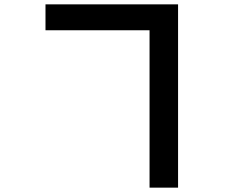

<svg xmlns="http://www.w3.org/2000/svg" viewBox="-20 -807 1040 882"><path d="M189 -668H667V55H798V-787H189Z"/></svg>

Font: Source Han Sans JP
Style: Bold
Weight: 700
Designer: Ryoko NISHIZUKA 西塚涼子 (kana, bopomofo & ideographs); Paul D. Hunt (Latin, Greek & Cyrillic); Sandoll Communications 산돌커뮤니
Foundry: Adobe
Version: Version 2.002;hotconv 1.0.116;makeotfexe 2.5.65601